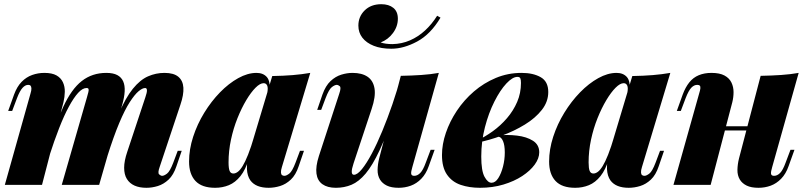

<svg xmlns="http://www.w3.org/2000/svg" viewBox="-20 -880 3838 914"><path d="M180 0H3L125 -434Q130 -450 129.5 -459Q129 -468 125.5 -472Q122 -476 114 -476Q100 -476 87 -461.5Q74 -447 61 -413L38 -352H19L47 -430Q61 -468 83 -490.5Q105 -513 133 -523Q161 -533 191 -533Q228 -533 249 -521Q270 -509 279.5 -488.5Q289 -468 288.5 -443Q288 -418 282 -393ZM394 -417Q398 -431 400.5 -441Q403 -451 401.5 -456Q400 -461 392 -461Q373 -461 352 -438Q331 -415 308 -372.5Q285 -330 261.5 -270Q238 -210 214 -135L201 -143Q241 -284 280.5 -370Q320 -456 369.5 -494.5Q419 -533 486 -533Q519 -533 538.5 -522.5Q558 -512 566.5 -492.5Q575 -473 573.5 -445Q572 -417 562 -382L452 0H274ZM672 -417Q680 -440 679.5 -450.5Q679 -461 671 -461Q658 -461 639.5 -445.5Q621 -430 597.5 -393.5Q574 -357 547.5 -294Q521 -231 491 -136L480 -141Q513 -262 545.5 -338.5Q578 -415 612.5 -457.5Q647 -500 684.5 -516.5Q722 -533 763 -533Q807 -533 829 -514.5Q851 -496 853 -462.5Q855 -429 839 -382L740 -85Q730 -57 737.5 -50Q745 -43 752 -43Q761 -43 775 -53.5Q789 -64 805 -106L826 -162H845L820 -89Q806 -47 782.5 -25Q759 -3 731.5 5.5Q704 14 677 14Q644 14 620.5 3.5Q597 -7 584 -28Q571 -49 571 -81.5Q571 -114 586 -158Z M1091 -54Q1101 -54 1112 -62Q1123 -70 1135 -89.5Q1147 -109 1161 -144Q1175 -179 1191 -234L1165 -125Q1149 -72 1124.5 -41.5Q1100 -11 1069.5 1.5Q1039 14 1004 14Q941 14 910.5 -18.5Q880 -51 880 -111Q880 -169 899.5 -229Q919 -289 952.5 -343.5Q986 -398 1027.5 -440.5Q1069 -483 1114 -508Q1159 -533 1201 -533Q1233 -533 1250.5 -513Q1268 -493 1263 -442L1252 -436Q1257 -461 1252 -472.5Q1247 -484 1235 -484Q1218 -484 1196.5 -462.5Q1175 -441 1152.5 -403.5Q1130 -366 1110.5 -317.5Q1091 -269 1079.5 -215Q1068 -161 1068 -107Q1068 -79 1073 -66.5Q1078 -54 1091 -54ZM1276 -518Q1331 -519 1373.5 -522.5Q1416 -526 1457 -533L1322 -85Q1317 -69 1317.5 -59.5Q1318 -50 1322.5 -46.5Q1327 -43 1334 -43Q1343 -43 1357 -53.5Q1371 -64 1387 -106L1408 -162H1427L1402 -89Q1388 -47 1364.5 -25Q1341 -3 1313.5 5.5Q1286 14 1259 14Q1198 14 1172 -21Q1157 -42 1155.5 -76Q1154 -110 1168 -158Z M1860 -354Q1821 -237 1787 -164.5Q1753 -92 1720.5 -53.5Q1688 -15 1653.5 -0.5Q1619 14 1579 14Q1539 14 1515 -3Q1491 -20 1486.5 -53.5Q1482 -87 1498 -137L1595 -434Q1605 -463 1597.5 -469.5Q1590 -476 1583 -476Q1574 -476 1560 -465.5Q1546 -455 1530 -413L1509 -357H1490L1515 -430Q1530 -472 1553.5 -494Q1577 -516 1604.5 -524.5Q1632 -533 1658 -533Q1703 -533 1730 -514.5Q1757 -496 1763 -458Q1769 -420 1749 -361L1663 -102Q1645 -48 1665 -48Q1681 -48 1703 -75Q1725 -102 1750 -149Q1775 -196 1800 -256.5Q1825 -317 1848 -383.5Q1871 -450 1888 -516ZM1943 -85Q1936 -62 1937.5 -52.5Q1939 -43 1952 -43Q1967 -43 1980.5 -56.5Q1994 -70 2007 -106L2030 -167H2049L2021 -89Q2008 -52 1985.5 -29Q1963 -6 1935.5 4Q1908 14 1878 14Q1843 14 1821.5 3.5Q1800 -7 1789 -25Q1777 -45 1777.5 -71.5Q1778 -98 1785 -126L1888 -519Q1940 -520 1985 -523Q2030 -526 2069 -533ZM1792 -678Q1803 -674 1817.5 -672Q1832 -670 1848 -670Q1893 -671 1932 -688Q1971 -705 2003.5 -735Q2036 -765 2061 -805L2077 -796Q2030 -717 1966 -682.5Q1902 -648 1843 -648Q1794 -648 1759 -662Q1724 -676 1705 -700.5Q1686 -725 1686 -758Q1686 -801 1716 -830.5Q1746 -860 1795 -860Q1831 -860 1852.5 -842.5Q1874 -825 1874 -791Q1874 -754 1850.5 -722.5Q1827 -691 1792 -678Z M2320 -10Q2338 -10 2352 -32Q2366 -54 2374.5 -87Q2383 -120 2383 -154Q2383 -189 2374.5 -208.5Q2366 -228 2353 -229L2347 -235Q2395 -240 2441 -234.5Q2487 -229 2517 -210Q2547 -191 2547 -155Q2547 -126 2525.5 -96.5Q2504 -67 2466 -42Q2428 -17 2376.5 -1.5Q2325 14 2265 14Q2214 14 2173 0Q2132 -14 2108 -48.5Q2084 -83 2084 -142Q2084 -193 2102.5 -247.5Q2121 -302 2155 -353Q2189 -404 2236 -444.5Q2283 -485 2340.5 -509Q2398 -533 2463 -533Q2518 -533 2554 -512.5Q2590 -492 2590 -442Q2590 -396 2559.5 -357Q2529 -318 2478.5 -287Q2428 -256 2368 -234Q2308 -212 2248 -200L2249 -210Q2288 -228 2325.5 -255Q2363 -282 2393.5 -317.5Q2424 -353 2442 -395Q2460 -437 2460 -485Q2460 -500 2457 -507Q2454 -514 2443 -514Q2420 -514 2390.5 -482.5Q2361 -451 2333.5 -396.5Q2306 -342 2288.5 -274.5Q2271 -207 2271 -135Q2271 -67 2286.5 -38.5Q2302 -10 2320 -10Z M2805 -54Q2815 -54 2826 -62Q2837 -70 2849 -89.5Q2861 -109 2875 -144Q2889 -179 2905 -234L2879 -125Q2863 -72 2838.5 -41.5Q2814 -11 2783.5 1.5Q2753 14 2718 14Q2655 14 2624.5 -18.5Q2594 -51 2594 -111Q2594 -169 2613.5 -229Q2633 -289 2666.5 -343.5Q2700 -398 2741.5 -440.5Q2783 -483 2828 -508Q2873 -533 2915 -533Q2947 -533 2964.5 -513Q2982 -493 2977 -442L2966 -436Q2971 -461 2966 -472.5Q2961 -484 2949 -484Q2932 -484 2910.5 -462.5Q2889 -441 2866.5 -403.5Q2844 -366 2824.5 -317.5Q2805 -269 2793.5 -215Q2782 -161 2782 -107Q2782 -79 2787 -66.5Q2792 -54 2805 -54ZM2990 -518Q3045 -519 3087.5 -522.5Q3130 -526 3171 -533L3036 -85Q3031 -69 3031.5 -59.5Q3032 -50 3036.5 -46.5Q3041 -43 3048 -43Q3057 -43 3071 -53.5Q3085 -64 3101 -106L3122 -162H3141L3116 -89Q3102 -47 3078.5 -25Q3055 -3 3027.5 5.5Q3000 14 2973 14Q2912 14 2886 -21Q2871 -42 2869.5 -76Q2868 -110 2882 -158Z M3332 -279H3602V-259H3332ZM3363 0H3186L3308 -434Q3313 -450 3314 -459Q3315 -468 3311.5 -472Q3308 -476 3299 -476Q3284 -476 3271 -462.5Q3258 -449 3244 -413L3221 -352H3202L3230 -430Q3243 -465 3261.5 -488Q3280 -511 3306.5 -522Q3333 -533 3367 -533Q3406 -533 3429 -520.5Q3452 -508 3462 -487Q3472 -466 3472 -441.5Q3472 -417 3466 -393ZM3656 -85Q3649 -62 3650.5 -52.5Q3652 -43 3665 -43Q3680 -43 3693.5 -56.5Q3707 -70 3720 -106L3743 -167H3762L3734 -89Q3721 -52 3698.5 -29Q3676 -6 3648.5 4Q3621 14 3591 14Q3556 14 3534.5 3.5Q3513 -7 3502 -25Q3490 -45 3490.5 -71.5Q3491 -98 3498 -126L3601 -519Q3653 -520 3698 -523Q3743 -526 3782 -533Z"/></svg>

Font: Playfair Display Black
Style: Italic
Weight: 900
Italic angle: -14°
Designer: Claus Eggers Sørensen
Foundry: Claus Eggers Sørensen
Version: Version 1.203